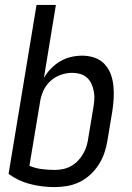

<svg xmlns="http://www.w3.org/2000/svg" viewBox="-20 -755 540 783"><path d="M203 8Q151 8 102.5 -4.5Q54 -17 15 -46L129 -735H208L159 -437Q171 -458 188 -475.5Q205 -493 225.5 -505Q246 -517 269 -522.5Q292 -528 315 -528Q341 -528 365 -520Q389 -512 406 -494Q423 -476 431.5 -453Q440 -430 442.5 -404.5Q445 -379 443.5 -353Q442 -327 438 -301L418 -181Q414 -156 405.5 -131Q397 -106 382.5 -83.5Q368 -61 348 -42.5Q328 -24 304 -12.5Q280 -1 254 3.5Q228 8 203 8ZM204 -62Q220 -62 237 -65.5Q254 -69 269.5 -77.5Q285 -86 297.5 -99Q310 -112 319 -127.5Q328 -143 333 -159.5Q338 -176 340 -192L360 -312Q363 -329 364.5 -346.5Q366 -364 363 -380.5Q360 -397 353.5 -412Q347 -427 335 -438Q323 -449 307 -453.5Q291 -458 274 -458Q251 -458 227 -449.5Q203 -441 184.5 -423.5Q166 -406 156 -383Q146 -360 143 -337L100 -79Q123 -69 149.5 -65.5Q176 -62 204 -62Z"/></svg>

Font: Iosevka SS18
Style: Italic
Weight: 400
Italic angle: -9°
Monospace: yes
Designer: Belleve Invis
Foundry: Belleve Invis
Version: Version 25.1.1; ttfautohint (v1.8.4)